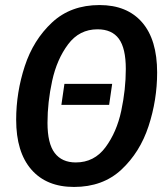

<svg xmlns="http://www.w3.org/2000/svg" viewBox="-20 -725 664 760"><path d="M602 -438Q602 -329 568 -225.5Q534 -122 460.5 -53.5Q387 15 273 15Q164 15 104 -54Q44 -123 44 -251Q44 -359 78 -463Q112 -567 186 -636Q260 -705 374 -705Q483 -705 542.5 -636.5Q602 -568 602 -438ZM168 -239Q168 -157 196.5 -119.5Q225 -82 280 -82Q353 -82 397.5 -142Q442 -202 460 -286.5Q478 -371 478 -452Q478 -534 450.5 -571.5Q423 -609 366 -609Q294 -609 249.5 -549.5Q205 -490 186.5 -405Q168 -320 168 -239ZM412 -310H223L235 -393H424Z"/></svg>

Font: Fira Sans Condensed Medium
Style: Italic
Weight: 500
Width: 3
Italic angle: -8°
Designer: bBox Type GmbH & Carrois Corporate GbR & Edenspiekermann AG
Foundry: bBox Type GmbH & Carrois Corporate GbR & Edenspiekermann AG
Version: Version 4.301